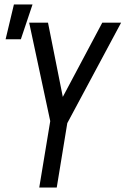

<svg xmlns="http://www.w3.org/2000/svg" viewBox="-20 -836 560 856"><path d="M155 0 204 -296 110 -735H194L260 -404L436 -735H520L280 -287L233 0ZM5 -661 42 -816H125L73 -661Z"/></svg>

Font: Iosevka Custom
Style: Italic
Weight: 400
Italic angle: -9°
Monospace: yes
Designer: Belleve Invis
Foundry: Belleve Invis
Version: Version 30.3.3; ttfautohint (v1.8.3)